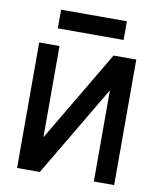

<svg xmlns="http://www.w3.org/2000/svg" viewBox="-87 -862 775 931"><g transform="rotate(10 300.0 -396.5)"><path d="M61 0V-618H161V0H61L427 -618H539V0H439V-618H539L173 0ZM138 -701V-793H462V-701Z"/></g></svg>

Font: Victor Mono
Style: Bold
Weight: 700
Monospace: yes
Designer: Rune Bjørnerås
Version: Version 1.561;gftools[0.9.30]